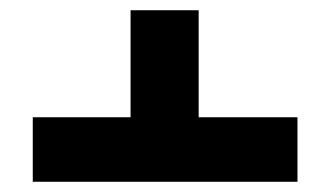

<svg xmlns="http://www.w3.org/2000/svg" viewBox="-20 -578 644 375"><path d="M561 -349V-223H44V-349H235V-558H368V-349Z"/></svg>

Font: Libra Sans
Style: Bold
Weight: 700
Foundry: Context Ltd
Version: Version 1.000